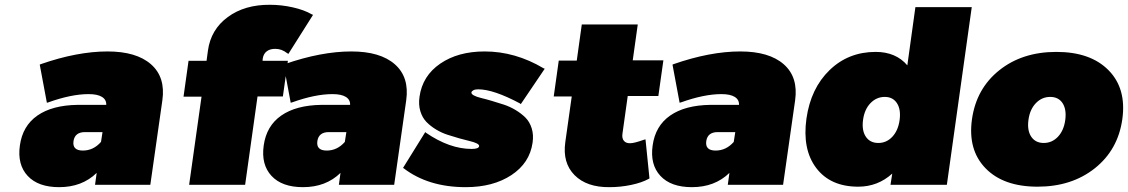

<svg xmlns="http://www.w3.org/2000/svg" viewBox="-20 -772 4711 802"><path d="M63 -164.1Q74.2 -246.1 136.2 -289.3Q198.2 -332.5 304.2 -334H423.8Q424.8 -355.5 406 -367.2Q387.2 -378.9 350.1 -378.9Q277.8 -378.9 181.2 -344.2L175.8 -342.8L146 -502L149.9 -503.9Q302.7 -557.1 429.2 -557.1Q549.8 -557.1 610.8 -503.4Q671.9 -449.7 658.2 -353L607.9 0H377L383.8 -49.8Q322.8 9.8 227.1 9.8Q139.2 9.8 95.5 -37.4Q51.8 -84.5 63 -164.1ZM287.1 -183.1Q281.2 -143.1 326.2 -143.1Q370.1 -143.1 401.9 -179.2L408.2 -220.2H335Q293 -220.2 287.1 -183.1Z M746.6 -368.2 767.6 -518.1H842.8L848.6 -561Q860.8 -648.9 931.6 -700.9Q1002.4 -752.9 1107.9 -752Q1155.8 -752 1203.4 -741.2Q1251 -730.5 1282.7 -711.9L1287.6 -710L1184.6 -546.9L1179.7 -549.8Q1156.7 -567.9 1130.9 -567.9Q1108.4 -568.4 1094.5 -557.9Q1080.6 -547.4 1077.6 -527.8L1076.7 -518.1H1182.6L1161.6 -369.1H1055.7L1003.9 0H770L821.8 -368.2Z M1081.5 -164.1Q1092.8 -246.1 1154.8 -289.3Q1216.8 -332.5 1322.8 -334H1442.4Q1443.4 -355.5 1424.6 -367.2Q1405.8 -378.9 1368.7 -378.9Q1296.4 -378.9 1199.7 -344.2L1194.3 -342.8L1164.6 -502L1168.5 -503.9Q1321.3 -557.1 1447.8 -557.1Q1568.4 -557.1 1629.4 -503.4Q1690.4 -449.7 1676.8 -353L1626.5 0H1395.5L1402.3 -49.8Q1341.3 9.8 1245.6 9.8Q1157.7 9.8 1114 -37.4Q1070.3 -84.5 1081.5 -164.1ZM1305.7 -183.1Q1299.8 -143.1 1344.7 -143.1Q1388.7 -143.1 1420.4 -179.2L1426.8 -220.2H1353.5Q1311.5 -220.2 1305.7 -183.1Z M1663.6 -70.8 1756.3 -220.2 1760.3 -216.8Q1858.4 -149.9 1950.2 -149.9Q1979 -149.9 1981.4 -161.1Q1982.4 -167.5 1971.2 -173.1Q1960 -178.7 1940.9 -183.1Q1921.9 -187.5 1897.9 -194.3Q1874 -201.2 1849.1 -209.2Q1824.2 -217.3 1801.3 -231.2Q1778.3 -245.1 1761.2 -262.7Q1744.1 -280.3 1735.8 -307.6Q1727.5 -335 1732.4 -368.2Q1744.6 -455.1 1818.8 -506.1Q1893.1 -557.1 2004.4 -557.1Q2132.3 -557.1 2250.5 -486.8L2255.4 -484.9L2155.3 -336.9L2152.3 -339.8Q2041.5 -398.9 1977.5 -398.9Q1964.4 -398.9 1957.3 -395Q1950.2 -391.1 1949.2 -386.2Q1948.2 -379.4 1959.5 -373.3Q1970.7 -367.2 1990.2 -362.5Q2009.8 -357.9 2034.4 -350.6Q2059.1 -343.3 2084.5 -335Q2109.9 -326.7 2133.5 -312.5Q2157.2 -298.3 2174.8 -280.8Q2192.4 -263.2 2200.9 -236.1Q2209.5 -209 2204.6 -175.8Q2192.4 -90.8 2116 -40.5Q2039.6 9.8 1925.3 9.8Q1769.5 9.8 1666.5 -68.8Z M2293 -369.1 2314 -519H2389.2L2410.2 -669.9H2644L2623 -520H2751L2730 -371.1H2602.1L2580.1 -213.9Q2577.1 -194.3 2586.2 -183.6Q2595.2 -172.9 2613.3 -173.8Q2628.9 -173.8 2668.9 -188L2676.3 -189.9L2692.9 -26.9L2689.9 -24.9Q2660.6 -8.8 2616 0.5Q2571.3 9.8 2525.9 9.8Q2430.7 10.7 2379.9 -40.5Q2329.1 -91.8 2341.3 -178.2L2368.2 -369.1Z M2706.1 -164.1Q2717.3 -246.1 2779.3 -289.3Q2841.3 -332.5 2947.3 -334H3066.9Q3067.9 -355.5 3049.1 -367.2Q3030.3 -378.9 2993.2 -378.9Q2920.9 -378.9 2824.2 -344.2L2818.8 -342.8L2789.1 -502L2793 -503.9Q2945.8 -557.1 3072.3 -557.1Q3192.9 -557.1 3253.9 -503.4Q3314.9 -449.7 3301.3 -353L3251 0H3020L3026.9 -49.8Q2965.8 9.8 2870.1 9.8Q2782.2 9.8 2738.5 -37.4Q2694.8 -84.5 2706.1 -164.1ZM2930.2 -183.1Q2924.3 -143.1 2969.2 -143.1Q3013.2 -143.1 3044.9 -179.2L3051.3 -220.2H2978Q2936 -220.2 2930.2 -183.1Z M3348.6 -276.9Q3366.7 -403.3 3445.3 -479.2Q3523.9 -555.2 3637.7 -555.2Q3722.2 -555.2 3770 -499L3803.7 -742.2H4039.1L3935.1 0H3699.7L3707 -46.9Q3646.5 7.8 3564.9 7.8Q3448.7 7.8 3389.6 -70.1Q3330.6 -147.9 3348.6 -276.9ZM3648.9 -174.8Q3683.1 -174.8 3707.5 -200.9Q3731.9 -227.1 3737.8 -271Q3743.7 -314.9 3726.6 -341.1Q3709.5 -367.2 3675.8 -367.2Q3641.1 -367.2 3616 -341.1Q3590.8 -314.9 3585 -271Q3579.1 -227.1 3596.7 -200.9Q3614.3 -174.8 3648.9 -174.8Z M4096.7 -69.1Q4022 -146 4040 -273.9Q4058.1 -401.9 4154.1 -478.5Q4250 -555.2 4392.6 -555.2Q4535.2 -555.2 4610.6 -478.5Q4686 -401.9 4668 -273.9Q4649.9 -146 4553.2 -69.1Q4456.5 7.8 4314 7.8Q4171.4 7.8 4096.7 -69.1ZM4306.9 -341.1Q4281.7 -314.9 4275.9 -271Q4270 -227.1 4287.6 -200.9Q4305.2 -174.8 4339.8 -174.8Q4374.5 -174.8 4399.2 -200.9Q4423.8 -227.1 4429.7 -271Q4435.5 -314.9 4418.5 -341.1Q4401.4 -367.2 4366.7 -367.2Q4332 -367.2 4306.9 -341.1Z"/></svg>

Font: Trueno UltraBlack
Style: Italic
Weight: 950
Designer: Julieta Ulanovsky
Foundry: Julieta Ulanovsky
Version: Version 3.001b | FøM Fix